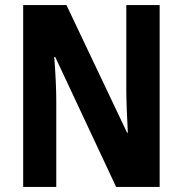

<svg xmlns="http://www.w3.org/2000/svg" viewBox="-20 -734 717 754"><path d="M607 0V-714H476V-380C476 -335 479 -272 482 -213H479L241 -714H71V0H201V-337C201 -384 198 -447 193 -510H197L436 0Z"/></svg>

Font: Noto Sans Lao Looped Condensed
Style: Bold
Weight: 700
Width: 3
Designer: Mark Frömberg, Ben Mitchell
Foundry: The Fontpad Ltd
Version: Version 1.002